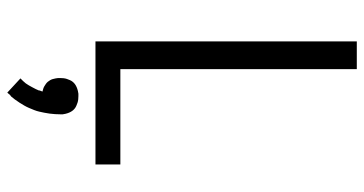

<svg xmlns="http://www.w3.org/2000/svg" viewBox="-262 -514 1023 540"><g transform="rotate(90 250.0 -243.5)"><path d="M96 0V-735H174V-70H442V0ZM240 248 200 211Q204 207 207.5 203.5Q211 200 214 196Q217 192 219.5 187.5Q222 183 224.5 178.5Q227 174 230 168Q233 162 234 159V157L237 149Q233 148 229.5 147Q226 146 222.5 144Q219 142 215.5 139.5Q212 137 209.5 134Q207 131 205 127.5Q203 124 202 120.5Q201 117 200 112Q199 107 199 105V99Q199 95 199.5 90Q200 85 201.5 80.5Q203 76 205 71.5Q207 67 210 63.5Q213 60 216.5 57.5Q220 55 224.5 53Q229 51 235 49.5Q241 48 243 48H250Q254 48 259 48.5Q264 49 268.5 50.5Q273 52 277.5 54Q282 56 285.5 59Q289 62 291.5 65.5Q294 69 296 73.5Q298 78 299.5 84Q301 90 301 92V99Q301 106 300.5 113.5Q300 121 299 129Q298 137 296.5 144Q295 151 293.5 158Q292 165 289 172.5Q286 180 283 187Q280 194 276.5 200Q273 206 269 212.5Q265 219 259 227Q253 235 251 237L247 240Z"/></g></svg>

Font: Iosevka MaddieWtf
Style: Regular
Weight: 400
Monospace: yes
Designer: Belleve Invis
Foundry: Belleve Invis
Version: Version 31.3.0; ttfautohint (v1.8.3)